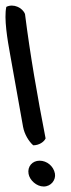

<svg xmlns="http://www.w3.org/2000/svg" viewBox="-81 -650 257 699"><path d="M119 -18C123 5 105 29 78 29C52 29 27 6 23 -17C18 -44 37 -65 63 -65C90 -65 114 -45 119 -18ZM10 -599C29 -449 55 -300 85 -146C79 -133 61 -121 40 -121C24 -135 8 -161 3 -188L-44 -451C-54 -506 -67 -583 -58 -625C-32 -638 1 -622 10 -599Z"/></svg>

Font: Snowfall
Style: RevObl
Weight: 400
Designer: Jasper
Foundry: Cannot Into Space Fonts
Version: Version 0.9